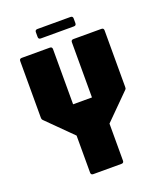

<svg xmlns="http://www.w3.org/2000/svg" viewBox="-143 -866 803 957"><g transform="rotate(-20 259.0 -387.5)"><path d="M185 0Q172.5 0 172.5 -12.5V-209L40.5 -340Q37 -344 36.2 -347.2Q35.5 -350.5 35.5 -355V-654Q35.5 -666.5 48 -666.5H197Q209.5 -666.5 209.5 -654V-361.5H309.5V-654Q309.5 -666.5 322 -666.5H470.5Q483 -666.5 483 -654V-355Q483 -350.5 482.5 -347.2Q482 -344 478 -340L347 -209V-12.5Q347 0 334.5 0ZM170.5 -725Q158 -725 158 -737.5V-762.5Q158 -775 170.5 -775H346Q358.5 -775 358.5 -762.5V-737.5Q358.5 -725 346 -725Z"/></g></svg>

Font: Jaro 24pt
Style: Regular
Weight: 400
Designer: Agyei Archer, Celine Hurka, Mirko Velimirović
Version: Version 1.000